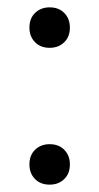

<svg xmlns="http://www.w3.org/2000/svg" viewBox="-20 -492 270 522"><path d="M60 -417Q60 -442 75.5 -457Q91 -472 115 -472Q140 -472 155 -456.5Q170 -441 170 -417Q170 -392 154.5 -377Q139 -362 115 -362Q90 -362 75 -377.5Q60 -393 60 -417ZM60 -45Q60 -70 75.5 -85Q91 -100 115 -100Q140 -100 155 -84.5Q170 -69 170 -45Q170 -20 154.5 -5Q139 10 115 10Q90 10 75 -5.5Q60 -21 60 -45Z"/></svg>

Font: Madhuban Light
Style: Regular
Weight: 300
Designer: jaikishan Patel
Foundry: MagicType
Version: Version 1.000